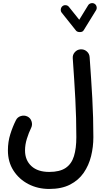

<svg xmlns="http://www.w3.org/2000/svg" viewBox="-20 -969 678 1255"><path d="M598.1 -944.3Q608.4 -938 611.3 -925.5Q614.3 -913.1 607.9 -902.3L526.9 -771Q520 -759.3 502.4 -759.3Q484.9 -759.3 477.1 -768.6L383.3 -886.2Q376 -895.5 377.4 -908.2Q378.9 -920.9 388.2 -928.7Q397.9 -936.5 410.6 -935.1Q423.3 -933.6 430.7 -923.8L498 -839.8L556.2 -934.6Q562.5 -944.8 575.2 -947.8Q587.9 -950.7 598.1 -944.3ZM31.7 14.2Q31.7 -42.5 47.4 -92Q63 -141.6 84 -183.1Q93.8 -203.6 116.2 -210.4Q138.7 -217.3 159.2 -207.5Q179.2 -197.8 186.3 -175.5Q193.4 -153.3 183.6 -133.3Q168 -101.6 155.8 -62.5Q143.6 -23.4 143.6 14.2Q143.6 78.1 185.1 116.5Q226.6 154.8 301.8 154.8Q370.6 154.8 409.2 128.7Q447.8 102.5 463.4 51.8Q479 1 479 -72.3Q479 -197.3 472.4 -321Q465.8 -444.8 455.6 -587.4Q453.6 -610.4 468.8 -627.7Q483.9 -645 506.8 -646.5Q529.8 -647.9 547.1 -633.1Q564.5 -618.2 565.9 -595.2Q576.2 -452.6 583.3 -326.7Q590.3 -200.7 590.3 -72.3Q590.3 -8.8 575.4 51.5Q560.5 111.8 527.1 160.4Q493.7 209 438.2 237.5Q382.8 266.1 301.8 266.1Q227.1 266.1 165.8 234.4Q104.5 202.6 68.1 146Q31.7 89.4 31.7 14.2Z"/></svg>

Font: Mikhak-FD SemiBold
Style: Regular
Weight: 600
Designer: Amin Abedi
Version: Version 3.2